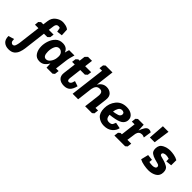

<svg xmlns="http://www.w3.org/2000/svg" viewBox="-31 -1764 3053 3053"><g transform="rotate(45 1495.5 -238.0)"><path d="M295 -698Q316 -698 354.5 -690.5Q393 -683 423 -658L429 -536L336 -525L323 -596Q302 -602 288 -602Q242 -602 234 -541L222 -451H329L320 -385L286 -353H210L164 24Q158 70 141.5 115.5Q125 161 88.5 191.5Q52 222 -15 222Q-80 222 -121.5 186Q-163 150 -163 72L-66 43Q-66 93 -50.5 108.5Q-35 124 -20 124Q12 124 24 88.5Q36 53 40 22L86 -353H8L14 -420L48 -451H98L109 -533Q119 -613 176.5 -655.5Q234 -698 295 -698Z M798 -451Q785 -410 775.5 -371Q766 -332 761 -291L737 -98H795L786 -25L756 0H621L617 -92Q596 -50 560 -20Q524 10 469 10Q395 10 358 -46Q321 -102 321 -183Q321 -244 343 -308Q365 -372 410.5 -416Q456 -460 529 -460Q627 -460 657 -376Q662 -395 666.5 -413.5Q671 -432 678 -451ZM549 -362Q501 -362 478 -311.5Q455 -261 455 -198Q455 -88 519 -88Q560 -88 589 -127Q618 -166 627 -210L631 -244Q637 -300 610.5 -331Q584 -362 549 -362Z M852 -420 886 -451H915L927 -548L966 -588H1056L1039 -451H1174L1165 -385L1131 -353H1027L1002 -147Q995 -88 1032 -88Q1048 -88 1063.5 -102.5Q1079 -117 1092 -169L1179 -140Q1160 -62 1123 -26Q1086 10 1019 10Q947 10 907.5 -27.5Q868 -65 876 -135L903 -353H843Z M1231 -661 1262 -688H1416L1378 -375Q1400 -413 1435 -436.5Q1470 -460 1517 -460Q1578 -460 1618.5 -422Q1659 -384 1649 -304L1624 -98H1682L1673 -25L1643 0H1489L1520 -254Q1528 -312 1512 -337Q1496 -362 1459 -362Q1416 -362 1394 -335Q1372 -308 1364 -264L1332 0H1208L1280 -590H1222Z M1937 -88Q1988 -88 2003 -116.5Q2018 -145 2023 -162L2124 -142Q2114 -83 2060.5 -36.5Q2007 10 1918 10Q1838 10 1781 -38Q1724 -86 1724 -192Q1724 -300 1788 -380Q1852 -460 1968 -460Q2040 -460 2086 -426Q2132 -392 2132 -336Q2132 -286 2097 -250.5Q2062 -215 1971 -196Q1919 -185 1859 -179Q1862 -136 1879 -112Q1896 -88 1937 -88ZM1906 -261Q1966 -272 1984 -290Q2002 -308 2002 -328Q2002 -353 1986 -363Q1970 -373 1951 -373Q1909 -373 1888.5 -336.5Q1868 -300 1862 -254Q1874 -256 1885 -257.5Q1896 -259 1906 -261Z M2226 -451H2355L2362 -327Q2377 -374 2403.5 -417Q2430 -460 2471 -460Q2499 -460 2520 -442L2500 -309Q2472 -324 2448 -324Q2380 -324 2364 -254L2342 -98H2428L2419 -27L2388 0H2147L2156 -71L2187 -98H2217L2248 -353H2186L2195 -424Z M2675 -377H2568L2588 -650H2714Z M2912 -88Q2944 -88 2964 -99Q2984 -110 2984 -131Q2984 -160 2948.5 -169.5Q2913 -179 2870 -191Q2826 -203 2789.5 -228.5Q2753 -254 2753 -315Q2753 -395 2815 -427.5Q2877 -460 2948 -460Q2985 -460 3033 -451Q3081 -442 3121 -419L3120 -304L3021 -293L3019 -349Q2982 -362 2948 -362Q2928 -362 2905 -353Q2882 -344 2882 -322Q2882 -301 2908 -293Q2934 -285 2977 -274Q3022 -262 3068 -236Q3114 -210 3114 -139Q3114 -62 3056 -26Q2998 10 2918 10Q2875 10 2816 -0.5Q2757 -11 2715 -34L2746 -160L2843 -149L2838 -97Q2855 -91 2878.5 -89.5Q2902 -88 2912 -88Z"/></g></svg>

Font: Zilla Slab
Style: Bold Italic
Weight: 700
Italic angle: -6°
Designer: Typotheque.com
Foundry: Typotheque type foundry
Version: Version 1.1; 2017; ttfautohint (v1.6)